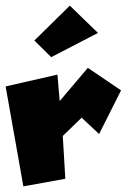

<svg xmlns="http://www.w3.org/2000/svg" viewBox="-25 -674 472 682"><path d="M97 -530 223 -654 323 -557 157 -471ZM-5 -367 58 -12 207 -39 198 -191 265 -256 327 -198 405 -353 287 -433 187 -315 179 -409Z"/></svg>

Font: Super Mario
Style: Regular
Weight: 400
Version: Version 1.0